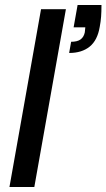

<svg xmlns="http://www.w3.org/2000/svg" viewBox="-20 -752 428 772"><path d="M18 0 145 -715H245L118 0ZM258 -539 266 -584Q291 -584 304 -593.5Q317 -603 321 -622L323 -642H276L292 -732H388Q388 -705 386.5 -685Q385 -665 381 -644Q372 -590 340.5 -564.5Q309 -539 258 -539Z"/></svg>

Font: DM Sans 28pt Medium
Style: Italic
Weight: 500
Italic angle: -10°
Version: Version 4.004;gftools[0.9.30]